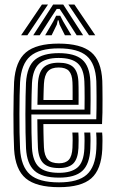

<svg xmlns="http://www.w3.org/2000/svg" viewBox="-20 -797 495 827"><path d="M234.2 9.2Q136.4 9.2 91.2 -28.5Q45.9 -66.2 40.7 -154.1Q39.2 -183.7 38.5 -223.5Q37.8 -263.4 37.9 -305.4Q38 -347.4 38.8 -384.1Q39.6 -420.9 40.7 -444.1Q46.4 -533.3 91.5 -571.3Q136.5 -609.2 232.6 -609.2Q327.7 -609.2 372.1 -572.6Q416.5 -536 420.6 -448.8Q420.9 -441.1 421.2 -419.6Q421.4 -398.1 421.6 -369.8Q421.7 -341.6 421.3 -313Q420.9 -284.4 419.5 -262.7H166.8Q167 -242.3 167.3 -224.6Q167.5 -206.9 168.1 -191.5Q168.6 -176.2 169.2 -162.3Q171.1 -125.5 186.3 -109.6Q201.4 -93.7 234.2 -93.7Q262.8 -93.7 276.5 -108.9Q290.3 -124.2 292.1 -160.3Q292.7 -174.3 292.9 -191.9Q293 -209.4 291.7 -226H317.5Q318.7 -209.4 318.6 -190.9Q318.4 -172.5 317.9 -159.2Q315.6 -113.1 296 -93.1Q276.4 -73.1 234.2 -73.1Q188.4 -73.1 167.2 -93.5Q146 -113.9 143.4 -160.8Q142.6 -178.3 142.1 -198.3Q141.5 -218.3 141.3 -239.9Q141 -261.4 140.8 -283.4H394.7Q395.6 -306.8 395.7 -332.5Q395.9 -358.2 395.8 -381.7Q395.7 -405.3 395.4 -422.8Q395.2 -440.4 394.9 -447.5Q391.3 -523.2 353.6 -555.9Q316 -588.6 232.6 -588.6Q149.7 -588.6 110.5 -555Q71.2 -521.3 66.4 -442.6Q65.3 -421.6 64.5 -385.8Q63.8 -350 63.7 -308.1Q63.6 -266.3 64.2 -226.1Q64.9 -185.9 66.4 -156.2Q70.8 -79.4 109.3 -45.4Q147.8 -11.4 234.2 -11.4Q316.3 -11.4 353.7 -44.8Q391.1 -78.2 394.9 -155.4Q395.4 -165.7 395.6 -178.1Q395.8 -190.5 395.5 -203Q395.2 -215.5 394.2 -226H420Q421.5 -210.2 421.4 -190.7Q421.4 -171.2 420.6 -154.4Q416.4 -66.7 373.1 -28.7Q329.8 9.2 234.2 9.2ZM234.2 -31.9Q160.3 -31.9 128.1 -61.9Q95.8 -91.8 92.1 -157.5Q90.7 -185.9 90 -225.3Q89.4 -264.6 89.4 -306.1Q89.5 -347.6 90.2 -383.3Q90.8 -419 91.9 -440.2Q96.4 -511.9 130.9 -540Q165.4 -568.1 232.6 -568.1Q302 -568.1 334 -540.2Q366.1 -512.4 369.1 -446.9Q369.6 -438.4 369.9 -415.4Q370.2 -392.5 370.2 -362.8Q370.1 -333.1 369.4 -304.1H115.1Q115.1 -262.3 115.7 -224.4Q116.4 -186.4 117.7 -160Q121.1 -102 148.2 -77.3Q175.3 -52.6 234.2 -52.6Q286.4 -52.6 313.5 -75.3Q340.5 -98 343.4 -156.7Q344.2 -172.1 344.2 -190.2Q344.3 -208.4 343 -226H368.8Q370 -209 369.9 -190.9Q369.9 -172.7 369.1 -156.1Q366 -89.8 334.6 -60.9Q303.3 -31.9 234.2 -31.9ZM115.2 -324.8H344.1Q344.6 -350.1 344.5 -374.5Q344.5 -398.9 344.2 -418Q343.9 -437.2 343.4 -446.1Q341 -500.2 315.1 -523.8Q289.1 -547.4 232.6 -547.4Q176.3 -547.4 148.8 -522.9Q121.3 -498.4 117.7 -438.6Q116.7 -420 116.1 -389Q115.5 -358 115.2 -324.8ZM141.2 -345.5Q141.4 -357.6 141.8 -375.4Q142.1 -393.2 142.5 -410.4Q143 -427.5 143.4 -437.3Q146.4 -486.5 167.8 -506.7Q189.2 -526.9 232.6 -526.9Q275.6 -526.9 295.7 -507.9Q315.7 -488.9 317.7 -445.6Q318.2 -437.2 318.4 -421.1Q318.5 -405 318.6 -385.3Q318.7 -365.5 318.4 -345.5ZM167.1 -366.2H292.7Q292.9 -382.6 292.8 -398.6Q292.7 -414.6 292.6 -426.8Q292.4 -439 292.1 -443.2Q290.6 -476.5 276.9 -491.4Q263.2 -506.3 232.6 -506.3Q200.8 -506.3 186.1 -489.6Q171.3 -472.9 169.2 -436.2Q168.8 -425.4 168.3 -414.4Q167.9 -403.3 167.6 -391.5Q167.4 -379.7 167.1 -366.2ZM70.8 -645 160.6 -777.4H186.7L97.8 -645ZM123.1 -645 208.8 -777.4H252.4L338.1 -645H310.4L258.3 -726.3L236.8 -758.6H224.4L202.9 -726.1L150.8 -645ZM174.5 -645 209.6 -705 221.8 -729.1H239.5L251.9 -705L287.5 -645H259.7L236.6 -691L232.4 -709.3H228.8L224.8 -691L202.3 -645ZM363.4 -645 274.5 -777.4H300.6L390.4 -645Z"/></svg>

Font: Big Shoulders Inline Text SC Thin
Style: Regular
Weight: 100
Designer: Patric King
Foundry: XO Type Co
Version: Version 2.002